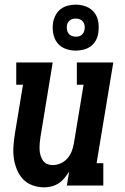

<svg xmlns="http://www.w3.org/2000/svg" viewBox="-20 -799 540 827"><path d="M170 8Q144 8 119.5 -1Q95 -10 78.5 -28Q62 -46 52.5 -69.5Q43 -93 39.5 -118Q36 -143 38 -169.5Q40 -196 44 -222L79 -434H50V-530H207L154 -207Q152 -194 151 -180.5Q150 -167 150.5 -154.5Q151 -142 154.5 -130Q158 -118 164.5 -108Q171 -98 182.5 -93Q194 -88 207 -88Q225 -88 241.5 -95.5Q258 -103 270 -116.5Q282 -130 288.5 -146.5Q295 -163 298 -180L340 -434H311V-530H468L396 -96H425V0H268L278 -60Q269 -46 258 -32.5Q247 -19 232.5 -9.5Q218 0 202 4Q186 8 170 8ZM306 -581Q282 -581 260.5 -589.5Q239 -598 226 -615.5Q213 -633 209 -656.5Q205 -680 209 -704Q212 -720 220.5 -735.5Q229 -751 243 -761Q257 -771 273.5 -775Q290 -779 306 -779Q330 -779 351.5 -770.5Q373 -762 386.5 -744.5Q400 -727 403.5 -703.5Q407 -680 403 -656Q401 -640 392.5 -624.5Q384 -609 370 -599Q356 -589 339 -585Q322 -581 306 -581ZM306 -641Q313 -641 319.5 -642.5Q326 -644 331 -648Q336 -652 339.5 -658Q343 -664 344 -671Q346 -680 344.5 -689Q343 -698 338 -705Q333 -712 324.5 -715.5Q316 -719 306 -719Q300 -719 293.5 -717.5Q287 -716 281.5 -712Q276 -708 272.5 -702Q269 -696 268 -689Q267 -680 268.5 -671Q270 -662 275 -655Q280 -648 288.5 -644.5Q297 -641 306 -641Z"/></svg>

Font: Iosevka Curly Slab Oblique
Style: Bold
Weight: 700
Italic angle: -9°
Monospace: yes
Designer: Belleve Invis
Foundry: Belleve Invis
Version: Version 11.1.0; ttfautohint (v1.8.3)